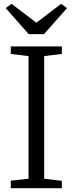

<svg xmlns="http://www.w3.org/2000/svg" viewBox="-20 -986 381 1006"><path d="M129.5 -49.5V-692L36.5 -703.5V-743H304V-703.5L211.5 -692V-49.5L304 -38.5V0H36.5V-39.5ZM130.5 -807 10 -943.5 40.5 -966 170.5 -867 300.5 -966 331 -943.5 210.5 -807Z"/></svg>

Font: Merriweather 36pt Light
Style: Regular
Weight: 300
Designer: Eben Sorkin
Foundry: Eben Sorkin
Version: Version 2.100